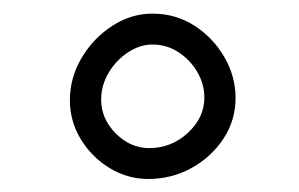

<svg xmlns="http://www.w3.org/2000/svg" viewBox="-20 -829 445 286"><path d="M284.4 -683.5Q284.4 -654 260 -631.2Q235.6 -608.4 201.9 -608.4Q174.3 -608.4 152.5 -630.2Q130.7 -652 130.7 -680.6Q130.7 -702 141.9 -720.8Q153.1 -739.5 170.8 -751.1Q188.5 -762.7 207.2 -762.7Q228.1 -762.7 245.7 -751.3Q263.2 -740 273.8 -721.9Q284.4 -703.8 284.4 -683.5ZM330.9 -682.9Q330.9 -715.3 314.2 -744Q297.5 -772.8 269.7 -790.7Q241.8 -808.7 207 -808.7Q175.2 -808.7 147.1 -790.4Q119 -772.2 101.5 -742.7Q84.1 -713.3 84.1 -679.5Q84.1 -648.4 100.3 -621.7Q116.5 -595 143.2 -578.7Q170 -562.4 200.8 -562.4Q235.7 -562.4 265.4 -578.8Q295 -595.2 313 -622.6Q330.9 -650 330.9 -682.9Z"/></svg>

Font: Mikhak VF
Style: Regular
Weight: 100
Designer: Amin Abedi
Version: Version 3.001